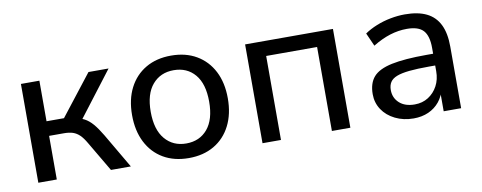

<svg xmlns="http://www.w3.org/2000/svg" viewBox="-50 -710 2338 932"><g transform="rotate(-10 1119.0 -243.5)"><path d="M78 0V-487H169V-287H255L411 -487H510L328 -249L305 -277Q332 -274 353 -263Q374 -252 393 -230Q412 -208 434 -171L534 0H436L350 -146Q334 -174 319 -188.5Q304 -203 286 -209Q268 -215 242 -215H169V0Z M819 9Q747 9 694 -22Q641 -53 612 -110Q583 -167 583 -244Q583 -321 612 -377.5Q641 -434 694 -465Q747 -496 819 -496Q891 -496 944 -465Q997 -434 1026 -377.5Q1055 -321 1055 -244Q1055 -167 1026 -110Q997 -53 944 -22Q891 9 819 9ZM819 -63Q885 -63 924 -109.5Q963 -156 963 -244Q963 -332 924 -378Q885 -424 819 -424Q754 -424 714.5 -378Q675 -332 675 -244Q675 -156 714.5 -109.5Q754 -63 819 -63Z M1183 0V-487H1616V0H1525V-414H1274V0Z M1927 9Q1877 9 1836.5 -11Q1796 -31 1773.5 -65Q1751 -99 1751 -141Q1751 -195 1778 -226Q1805 -257 1869 -270.5Q1933 -284 2041 -284H2088V-226H2043Q1985 -226 1946 -222Q1907 -218 1884 -209Q1861 -200 1851 -184.5Q1841 -169 1841 -146Q1841 -107 1868.5 -82Q1896 -57 1944 -57Q1982 -57 2011 -75.5Q2040 -94 2057 -125.5Q2074 -157 2074 -198V-313Q2074 -372 2050 -398.5Q2026 -425 1969 -425Q1927 -425 1885.5 -412Q1844 -399 1800 -372L1771 -437Q1797 -455 1830.5 -468.5Q1864 -482 1900.5 -489Q1937 -496 1971 -496Q2036 -496 2078 -475.5Q2120 -455 2141 -412.5Q2162 -370 2162 -304V0H2076V-111H2085Q2077 -74 2055 -47Q2033 -20 2000.5 -5.5Q1968 9 1927 9Z"/></g></svg>

Font: Nunito Sans 12pt Medium
Style: Regular
Weight: 500
Designer: Vernon Adams
Foundry: Vernon Adams
Version: Version 3.101;gftools[0.9.27]